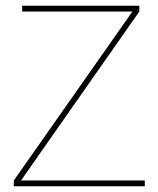

<svg xmlns="http://www.w3.org/2000/svg" viewBox="-20 -647 548 667"><path d="M483 -20V0H28V-20L440 -607H57V-627H464V-607L53 -20Z"/></svg>

Font: Blinker Thin
Style: Regular
Weight: 100
Designer: Juergen Huber
Foundry: supertype
Version: Version 1.017;hotconv 1.0.117;makeotfexe 2.5.65602